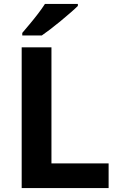

<svg xmlns="http://www.w3.org/2000/svg" viewBox="-20 -954 605 974"><path d="M90 0V-714H241V-125H531V0ZM375 -924Q361 -910 338 -890Q315 -870 288.5 -848Q262 -826 236.5 -806.5Q211 -787 192 -774H93V-787Q109 -806 130.5 -831.5Q152 -857 173 -884.5Q194 -912 208 -934H375Z"/></svg>

Font: Noto Sans Duployan
Style: Bold
Weight: 700
Designer: David Corbett
Foundry: David Corbett
Version: Version 3.001